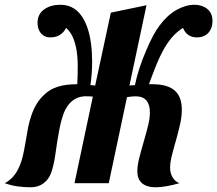

<svg xmlns="http://www.w3.org/2000/svg" viewBox="-66 -770 913 807"><path d="M-45.9 0Q-4.9 -21.5 16.1 -71.8Q24.9 -92.3 30.3 -115.5Q35.6 -138.7 41.5 -173.3Q47.4 -210.4 52.2 -234.6Q57.1 -258.8 64.9 -281.7Q83.5 -339.4 121.1 -373Q164.1 -416 255.9 -416H258.8Q260.7 -451.7 260.7 -492.7Q260.7 -565.9 240.7 -612.3Q231 -635.3 211.9 -652.8Q191.4 -612.8 145 -612.8Q120.6 -612.8 106.2 -629.9Q91.8 -647 91.8 -673.8Q91.8 -711.9 121.6 -731.9Q148.4 -750 188 -750Q253.4 -750 287.6 -685.5Q315.4 -633.8 320.3 -546.4Q321.3 -522.9 321.3 -511.2Q321.3 -462.4 314 -412.1Q324.2 -412.1 334 -410.2L399.9 -716.8L549.8 -748L478 -410.2Q488.3 -412.1 501 -412.1Q515.6 -481.9 548.3 -557.6Q578.6 -629.4 605 -663.1Q637.2 -706.5 676 -728.3Q714.8 -750 752 -750Q767.1 -750 780.8 -745.6Q794.4 -741.2 804.7 -732.9Q827.1 -714.4 827.1 -683.1Q827.1 -647.9 806.2 -628.4Q789.1 -612.8 762.2 -612.8Q719.2 -612.8 703.1 -652.8Q676.8 -636.2 656.7 -612.8Q636.7 -589.4 619.6 -558.1Q605 -531.2 591.6 -498.5Q578.1 -465.8 560.1 -416H574.2Q642.1 -416 672.4 -385.7Q698.2 -359.4 698.2 -309.1Q698.2 -281.7 692.1 -253.2Q686 -224.6 673.8 -180.2L669.4 -165.5Q659.2 -128.9 654.1 -106.7Q648.9 -84.5 648.9 -65.9Q648.9 -42.5 659.4 -24.7Q669.9 -6.8 688 0Q627.9 17.1 588.9 17.1Q545.4 17.1 525.9 -4.9Q511.2 -21 511.2 -49.8Q511.2 -72.3 517.8 -99.9Q524.4 -127.4 537.6 -172.9Q550.8 -218.3 557.4 -246.1Q564 -273.9 564 -296.9Q564 -328.6 550.8 -346.2Q535.6 -365.2 503.9 -365.2Q489.3 -365.2 467.8 -361.8L391.1 0H247.1L324.2 -363.8Q315.9 -365.2 300.8 -365.2Q260.3 -367.2 232.4 -341.3Q207.5 -317.9 194.8 -272.9Q188.5 -252 183.8 -227.8Q179.2 -203.6 173.8 -169.9L166.5 -120.1Q159.7 -72.3 148.4 -42.5Q134.8 -6.8 103 8.8Q85.4 17.1 62 17.1Q36.1 17.1 10 13.7Q-16.1 10.3 -45.9 0Z"/></svg>

Font: Pattaya
Style: Regular
Weight: 400
Designer: Pablo Impallari / Thai characters Designed by Thanarat Vachiruckul and Suppakit Chalermlarp
Foundry: Pablo Impallari
Version: Version 2.001